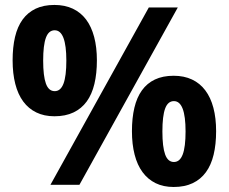

<svg xmlns="http://www.w3.org/2000/svg" viewBox="-20 -744 921 773"><path d="M153.8 -500Q153.8 -438 164.8 -407.5Q175.8 -377 200.2 -377Q224.1 -377 235.6 -407.2Q247.1 -437.5 247.1 -500Q247.1 -622.1 200.2 -622.1Q175.8 -622.1 164.8 -592Q153.8 -562 153.8 -500ZM370.1 -501Q370.1 -448.2 360.1 -406.2Q350.1 -364.3 329.1 -335.4Q308.1 -306.6 275.9 -291.3Q243.7 -275.9 199.2 -275.9Q157.7 -275.9 126.2 -291.3Q94.7 -306.6 73.5 -335.4Q52.2 -364.3 41.5 -406.2Q30.8 -448.2 30.8 -501Q30.8 -553.7 40.5 -595.2Q50.3 -636.7 71 -665.3Q91.8 -693.8 123.5 -709Q155.3 -724.1 199.2 -724.1Q241.2 -724.1 273.2 -709Q305.2 -693.8 326.7 -665.3Q348.1 -636.7 359.1 -595.2Q370.1 -553.7 370.1 -501ZM695.8 -713.9 299.8 0H183.1L579.1 -713.9ZM633.8 -214.8Q633.8 -152.8 644.8 -122.3Q655.8 -91.8 680.2 -91.8Q704.1 -91.8 715.6 -122.1Q727.1 -152.3 727.1 -214.8Q727.1 -336.9 680.2 -336.9Q655.8 -336.9 644.8 -306.9Q633.8 -276.9 633.8 -214.8ZM850.1 -215.8Q850.1 -163.1 840.1 -121.3Q830.1 -79.6 809.1 -50.8Q788.1 -22 755.9 -6.6Q723.6 8.8 679.2 8.8Q637.7 8.8 606.4 -6.6Q575.2 -22 554 -50.8Q532.7 -79.6 522 -121.3Q511.2 -163.1 511.2 -215.8Q511.2 -268.6 521 -310.1Q530.8 -351.6 551.3 -380.1Q571.8 -408.7 603.5 -423.8Q635.3 -439 679.2 -439Q721.2 -439 753.2 -423.8Q785.2 -408.7 806.6 -380.1Q828.1 -351.6 839.1 -310.1Q850.1 -268.6 850.1 -215.8Z"/></svg>

Font: Droid Sans
Style: Bold
Weight: 700
Foundry: Ascender Corporation
Version: Version 1.00 build 112